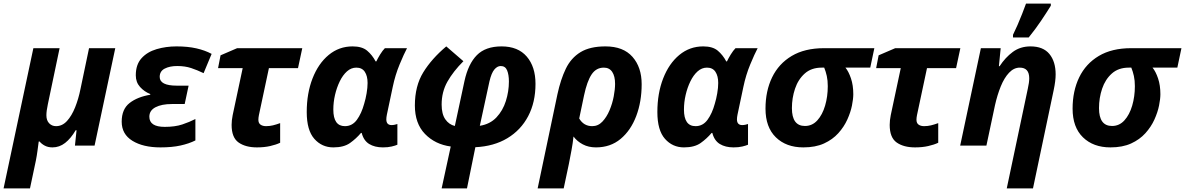

<svg xmlns="http://www.w3.org/2000/svg" viewBox="-53 -816 6641 1076"><path d="M-33 240 134 -546H281L215 -231Q207 -194 207 -170Q207 -141 222.5 -125Q238 -109 261 -109Q296 -109 322.5 -138Q349 -167 368 -214.5Q387 -262 398 -317L446 -546H593L477 0H367L376 -86H371Q344 -40 312 -15Q280 10 241 10Q216 10 197.5 0Q179 -10 169 -23H164Q161 0 157 29.5Q153 59 148 84L115 240Z M846 10Q749 10 689 -27Q629 -64 629 -134Q629 -204 673 -238.5Q717 -273 789 -285V-289Q756 -302 732 -328.5Q708 -355 708 -394Q708 -454 740 -489.5Q772 -525 824.5 -540.5Q877 -556 936 -556Q999 -556 1047.5 -545Q1096 -534 1133 -514L1088 -406Q1053 -423 1018.5 -434.5Q984 -446 940 -446Q898 -446 870 -431.5Q842 -417 842 -385Q842 -336 938 -336H1004L982 -233H910Q853 -233 818.5 -215Q784 -197 784 -162Q784 -105 870 -105Q928 -105 968.5 -118.5Q1009 -132 1042 -149V-29Q1006 -11 958.5 -0.5Q911 10 846 10Z M1387 10Q1323 10 1284 -17.5Q1245 -45 1245 -116Q1245 -141 1251 -171L1307 -434H1169L1183 -506L1276 -546H1641L1617 -434H1454L1398 -171Q1395 -156 1395 -145Q1395 -126 1407 -117.5Q1419 -109 1438 -109Q1458 -109 1476.5 -113.5Q1495 -118 1517 -126V-16Q1494 -5 1461 2.5Q1428 10 1387 10Z M1815 10Q1751 10 1708.5 -38Q1666 -86 1666 -188Q1666 -293 1698.5 -376.5Q1731 -460 1789 -508Q1847 -556 1923 -556Q1976 -556 2004.5 -532Q2033 -508 2052 -472H2056Q2064 -489 2077.5 -511Q2091 -533 2104 -546H2228Q2211 -514 2186.5 -455Q2162 -396 2148 -329L2115 -173Q2112 -158 2112 -147Q2112 -115 2142 -115Q2150 -115 2159 -117Q2168 -119 2174 -121V-5Q2163 0 2142 5Q2121 10 2093 10Q2047 10 2016 -9Q1985 -28 1974 -71H1970Q1943 -39 1908.5 -14.5Q1874 10 1815 10ZM1880 -109Q1921 -109 1947 -144.5Q1973 -180 1988 -235Q1996 -261 2001.5 -293Q2007 -325 2007 -351Q2007 -390 1991.5 -413.5Q1976 -437 1944 -437Q1915 -437 1891.5 -416Q1868 -395 1851 -360Q1834 -325 1824.5 -284Q1815 -243 1815 -202Q1815 -109 1880 -109Z M2422 240 2473 5Q2385 -7 2328.5 -65.5Q2272 -124 2272 -225Q2272 -334 2319 -410.5Q2366 -487 2448 -556L2544 -473Q2487 -416 2454.5 -358.5Q2422 -301 2422 -230Q2422 -177 2442.5 -147.5Q2463 -118 2496 -110L2550 -362Q2571 -458 2619.5 -507Q2668 -556 2758 -556Q2850 -556 2899 -499Q2948 -442 2948 -346Q2948 -243 2907 -165Q2866 -87 2790.5 -41.5Q2715 4 2611 9L2564 240ZM2636 -111Q2693 -120 2729 -158Q2765 -196 2782 -250Q2799 -304 2799 -359Q2799 -397 2789 -421.5Q2779 -446 2753 -446Q2734 -446 2717.5 -426.5Q2701 -407 2690 -360Z M2960 240 3071 -288Q3089 -371 3118 -431Q3147 -491 3200 -523.5Q3253 -556 3340 -556Q3440 -556 3491.5 -497.5Q3543 -439 3543 -344Q3543 -246 3512.5 -165.5Q3482 -85 3425 -37.5Q3368 10 3287 10Q3245 10 3213 -7Q3181 -24 3161 -51Q3157 -13 3150 24.5Q3143 62 3135 103L3106 240ZM3266 -109Q3299 -109 3323 -134.5Q3347 -160 3363 -198Q3379 -236 3386.5 -276Q3394 -316 3394 -346Q3394 -389 3378 -413Q3362 -437 3331 -437Q3288 -437 3262.5 -399Q3237 -361 3220 -281L3193 -152Q3218 -109 3266 -109Z M3780 10Q3716 10 3673.5 -38Q3631 -86 3631 -188Q3631 -293 3663.5 -376.5Q3696 -460 3754 -508Q3812 -556 3888 -556Q3941 -556 3969.5 -532Q3998 -508 4017 -472H4021Q4029 -489 4042.5 -511Q4056 -533 4069 -546H4193Q4176 -514 4151.5 -455Q4127 -396 4113 -329L4080 -173Q4077 -158 4077 -147Q4077 -115 4107 -115Q4115 -115 4124 -117Q4133 -119 4139 -121V-5Q4128 0 4107 5Q4086 10 4058 10Q4012 10 3981 -9Q3950 -28 3939 -71H3935Q3908 -39 3873.5 -14.5Q3839 10 3780 10ZM3845 -109Q3886 -109 3912 -144.5Q3938 -180 3953 -235Q3961 -261 3966.5 -293Q3972 -325 3972 -351Q3972 -390 3956.5 -413.5Q3941 -437 3909 -437Q3880 -437 3856.5 -416Q3833 -395 3816 -360Q3799 -325 3789.5 -284Q3780 -243 3780 -202Q3780 -109 3845 -109Z M4449 10Q4353 10 4295 -46.5Q4237 -103 4237 -207Q4237 -306 4274 -382.5Q4311 -459 4384 -502.5Q4457 -546 4565 -546H4847L4824 -437H4685Q4703 -415 4716 -376.5Q4729 -338 4729 -288Q4729 -262 4721.5 -224.5Q4714 -187 4695.5 -146Q4677 -105 4645 -69.5Q4613 -34 4565 -12Q4517 10 4449 10ZM4458 -110Q4499 -110 4527.5 -141.5Q4556 -173 4571 -224Q4586 -275 4586 -333Q4586 -365 4580.5 -390Q4575 -415 4566 -437H4552Q4494 -437 4457 -404Q4420 -371 4402.5 -319Q4385 -267 4385 -210Q4385 -110 4458 -110Z M5075 10Q5011 10 4972 -17.5Q4933 -45 4933 -116Q4933 -141 4939 -171L4995 -434H4857L4871 -506L4964 -546H5329L5305 -434H5142L5086 -171Q5083 -156 5083 -145Q5083 -126 5095 -117.5Q5107 -109 5126 -109Q5146 -109 5164.5 -113.5Q5183 -118 5205 -126V-16Q5182 -5 5149 2.5Q5116 10 5075 10Z M5589 240 5707 -319Q5715 -354 5715 -377Q5715 -437 5662 -437Q5629 -437 5602 -408.5Q5575 -380 5555.5 -332Q5536 -284 5523 -226L5475 0H5328L5444 -546H5555L5545 -445H5549Q5581 -494 5623 -525Q5665 -556 5722 -556Q5793 -556 5828 -513.5Q5863 -471 5863 -399Q5863 -363 5852 -311L5736 240ZM5624 -606V-621Q5636 -645 5649.5 -676Q5663 -707 5675.5 -739Q5688 -771 5697 -796H5836V-784Q5812 -745 5781 -699Q5750 -653 5712 -606Z M6170 10Q6074 10 6016 -46.5Q5958 -103 5958 -207Q5958 -306 5995 -382.5Q6032 -459 6105 -502.5Q6178 -546 6286 -546H6568L6545 -437H6406Q6424 -415 6437 -376.5Q6450 -338 6450 -288Q6450 -262 6442.5 -224.5Q6435 -187 6416.5 -146Q6398 -105 6366 -69.5Q6334 -34 6286 -12Q6238 10 6170 10ZM6179 -110Q6220 -110 6248.5 -141.5Q6277 -173 6292 -224Q6307 -275 6307 -333Q6307 -365 6301.5 -390Q6296 -415 6287 -437H6273Q6215 -437 6178 -404Q6141 -371 6123.5 -319Q6106 -267 6106 -210Q6106 -110 6179 -110Z"/></svg>

Font: Noto IKEA Latin
Style: Bold Italic
Weight: 700
Italic angle: -12°
Designer: Monotype Design Team
Foundry: Monotype Imaging Inc.
Version: Version 1.0